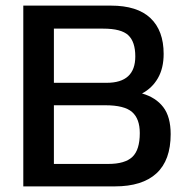

<svg xmlns="http://www.w3.org/2000/svg" viewBox="-20 -664 671 684"><path d="M63 -644H375Q469 -644 516 -599.5Q563 -555 563 -472Q563 -421 542.5 -385.5Q522 -350 486 -331Q535 -317 561.5 -282.5Q588 -248 588 -186Q588 -93 537.5 -46.5Q487 0 389 0H63ZM360 -369Q462 -369 462 -463Q462 -515 437 -538.5Q412 -562 348 -562H172V-369ZM366 -80Q425 -80 451.5 -105Q478 -130 478 -190Q478 -241 450.5 -265Q423 -289 355 -289H172V-80Z"/></svg>

Font: Kanit
Style: Regular
Weight: 400
Designer: Katatrad Team
Foundry: Cadson Demak
Version: Version 1.001